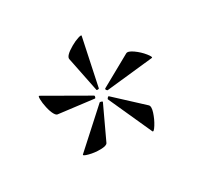

<svg xmlns="http://www.w3.org/2000/svg" viewBox="-91 -802 631 604"><g transform="rotate(30 224.0 -500.0)"><path d="M124 -379Q112 -379 94.5 -384.5Q77 -390 65.5 -396.5Q54 -403 58 -405L206 -491L208 -492Q210 -492 212.5 -489Q215 -486 214 -485L137 -383Q134 -379 124 -379ZM241 -488 315 -382Q320 -375 309.5 -356Q299 -337 284.5 -322.5Q270 -308 269 -314L233 -481Q232 -483 236 -486.5Q240 -490 241 -488ZM70 -594Q70 -611 73 -624.5Q76 -638 79 -635L207 -520Q210 -519 208 -514.5Q206 -510 204 -511L82 -552Q70 -556 70 -594ZM248 -513 371 -551Q380 -554 394.5 -538Q409 -522 418.5 -504Q428 -486 422 -486L251 -503Q249 -503 247.5 -507.5Q246 -512 248 -513ZM305 -685 236 -529Q235 -526 230.5 -526Q226 -526 226 -529L228 -657Q228 -666 247.5 -675Q267 -684 287 -687Q307 -690 305 -685Z"/></g></svg>

Font: Cormorant Infant
Style: Regular
Weight: 400
Designer: Christian Thalmann (Catharsis Fonts)
Foundry: Catharsis Fonts
Version: Version 4.000